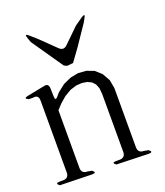

<svg xmlns="http://www.w3.org/2000/svg" viewBox="-142 -839 776 904"><g transform="rotate(-20 246.0 -386.5)"><path d="M286.1 -29.3Q263.7 -44.9 292 -44.9H307.6Q336.9 -44.9 336.9 -74.2V-365.2L334 -394.5L325.2 -416L310.5 -431.6L290 -441.4L264.6 -445.3L235.4 -443.4L204.1 -433.6L170.9 -414.1L140.6 -387.7L117.2 -362.3V-74.2Q117.2 -44.9 146.5 -44.9L168 -41Q190.4 -24.4 162.1 -24.4L2.9 -28.3Q-19.5 -44.9 8.8 -44.9H24.4Q53.7 -44.9 53.7 -74.2V-434.6Q53.7 -463.9 25.4 -459H3.9Q-21.5 -470.7 5.9 -475.6L94.7 -493.2Q114.3 -497.1 117.2 -475.6L118.2 -433.6Q118.2 -404.3 135.7 -426.8L148.4 -441.4L184.6 -469.7L223.6 -487.3L263.7 -495.1L303.7 -492.2L340.8 -478.5L371.1 -451.2L392.6 -413.1L400.4 -371.1V-74.2Q400.4 -44.9 429.7 -44.9L451.2 -41Q473.6 -24.4 445.3 -24.4ZM257.8 -547.9 227.5 -544.9 212.9 -551.8 104.5 -709 96.7 -731.4Q86.9 -758.8 108.4 -740.2L143.6 -709L216.8 -637.7Q237.3 -617.2 257.8 -637.7L331.1 -709L370.1 -736.3Q394.5 -752 379.9 -726.6L370.1 -709L301.8 -608.4Z"/></g></svg>

Font: B2 Hana
Style: Regular
Weight: 500
Version: 2020-08-05; (max)